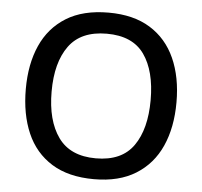

<svg xmlns="http://www.w3.org/2000/svg" viewBox="-52 -779 889 844"><g transform="rotate(5 392.5 -357.5)"><path d="M725 -358Q725 -247 688 -164.5Q651 -82 577 -36Q503 10 393 10Q280 10 206 -36Q132 -82 96 -165Q60 -248 60 -359Q60 -469 96.5 -551Q133 -633 207 -679Q281 -725 394 -725Q504 -725 577.5 -679.5Q651 -634 688 -551.5Q725 -469 725 -358ZM174 -358Q174 -230 227 -156Q280 -82 393 -82Q507 -82 559 -156Q611 -230 611 -358Q611 -486 559.5 -559Q508 -632 394 -632Q280 -632 227 -559Q174 -486 174 -358Z"/></g></svg>

Font: Noto Sans Ol Chiki Medium
Style: Regular
Weight: 500
Designer: Monotype Design Team, Lewis McGuffie
Foundry: Monotype Imaging Inc.
Version: Version 2.003; ttfautohint (v1.8.4.7-5d5b)